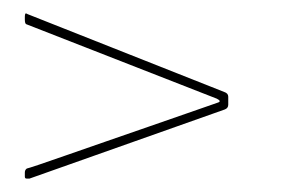

<svg xmlns="http://www.w3.org/2000/svg" viewBox="-20 -366 423 286"><path d="M20 -115Q21 -115 37.5 -120.5Q54 -126 79.5 -135Q105 -144 137 -155Q169 -166 200.5 -177Q232 -188 259.5 -197.5Q287 -207 304 -213Q311 -215 303 -219L19 -330Q17 -331 17 -337V-341Q17 -343 17.5 -345Q18 -347 21 -345L314 -229Q320 -227 320 -222V-210Q320 -205 315 -203L24 -100Q22 -100 19.5 -100Q17 -100 17 -103V-109Q17 -113 20 -115Z"/></svg>

Font: Chathura Thin
Style: Regular
Weight: 250
Designer: Appaji Ambarisha Darbha
Foundry: Aditya Fonts
Version: Version 1.002 2016